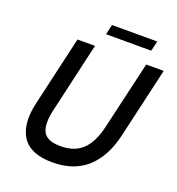

<svg xmlns="http://www.w3.org/2000/svg" viewBox="-149 -953 997 1082"><g transform="rotate(20 350.0 -412.0)"><path d="M323.7 -772.9 337.4 -833H608.9L594.7 -772.9ZM285.2 9.3Q153.3 9.3 104.7 -65.2Q56.2 -139.6 85.9 -270L182.6 -689.9H287.6L191.9 -272.9Q169.9 -180.2 192.9 -136.2Q215.8 -92.3 297.9 -92.3Q383.3 -92.3 431.2 -140.4Q479 -188.5 500 -282.2L594.7 -689.9H699.7L602.1 -266.6Q571.3 -133.3 492.7 -62Q414.1 9.3 285.2 9.3Z"/></g></svg>

Font: HK Grotesk SmBold Legacy Italic
Style: Regular
Weight: 600
Italic angle: -13°
Designer: Alfredo Marco Pradil
Foundry: Hanken Design Co.
Version: Version 2.022;PS 002.022;hotconv 1.0.88;makeotf.lib2.5.64775